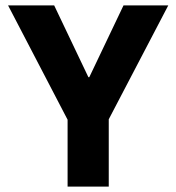

<svg xmlns="http://www.w3.org/2000/svg" viewBox="-20 -695 657 715"><path d="M231.7 0V-249.2L10 -675H181.7L309.2 -407.5H312.5L440 -675H606.7L385 -250.8V0Z"/></svg>

Font: Funnel Sans Light ExtraBold
Style: Regular
Weight: 800
Version: Version 1.000